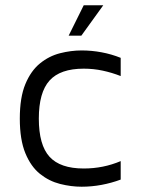

<svg xmlns="http://www.w3.org/2000/svg" viewBox="-20 -699 532 727"><path d="M289 8Q249 8 207.5 -2.5Q166 -13 131.5 -40.5Q97 -68 76 -119Q55 -170 55 -250Q55 -330 76 -380.5Q97 -431 131.5 -459Q166 -487 207.5 -497.5Q249 -508 289 -508Q327 -508 364.5 -501Q402 -494 437 -480V-411Q404 -424 369 -431.5Q334 -439 297 -439Q208 -439 167.5 -394Q127 -349 127 -250Q127 -150 167.5 -105.5Q208 -61 297 -61Q334 -61 369 -68Q404 -75 437 -89V-19Q402 -6 364.5 1Q327 8 289 8ZM240 -564 297 -679H371L288 -564Z"/></svg>

Font: Maven Pro VF Beta
Style: Regular
Weight: 400
Designer: Joe Prince
Foundry: Joe Prince
Version: Version 2.002